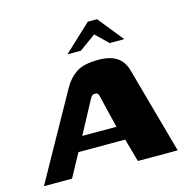

<svg xmlns="http://www.w3.org/2000/svg" viewBox="-123 -729 824 825"><g transform="rotate(-15 289.0 -317.0)"><path d="M-27 0 186 -382Q208 -421 241 -442.5Q274 -464 339 -464Q391 -464 421 -444Q451 -424 462 -382L568 0H391L362 -103H154L98 0ZM188 -166H340L306 -306Q305 -314 301.5 -320.5Q298 -327 288 -327Q277 -327 272 -320.5Q267 -314 263 -306ZM217 -521 338 -634H379L470 -521H405L350 -574L277 -521Z"/></g></svg>

Font: Genos Thin
Style: Bold Italic
Weight: 700
Italic angle: -8°
Version: Version 1.010